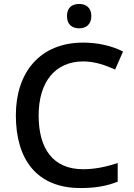

<svg xmlns="http://www.w3.org/2000/svg" viewBox="-20 -939 674 969"><path d="M380 -919C345 -919 318 -902 318 -858C318 -814 345 -796 380 -796C412 -796 441 -814 441 -858C441 -902 412 -919 380 -919ZM400 -629C460 -629 514 -609 561 -588L601 -679C544 -708 473 -724 400 -724C181 -724 60 -573 60 -357C60 -134 166 10 386 10C464 10 517 0 574 -22V-116C515 -97 460 -85 399 -85C248 -85 175 -188 175 -356C175 -526 259 -629 400 -629Z"/></svg>

Font: Noto Sans Balinese Medium
Style: Regular
Weight: 500
Designer: Aditya Bayu, David Williams
Foundry: David Williams
Version: Version 2.005